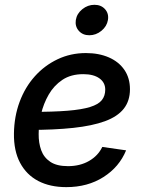

<svg xmlns="http://www.w3.org/2000/svg" viewBox="-20 -768 606 800"><path d="M256.3 11.7Q188.5 11.7 139.4 -13.9Q90.3 -39.6 63.7 -89.6Q37.1 -139.6 38.1 -211.9Q39.1 -282.7 61.8 -343.8Q84.5 -404.8 125.2 -450.2Q166 -495.6 220.2 -521.2Q274.4 -546.9 337.9 -546.9Q392.1 -546.9 433.6 -528.8Q475.1 -510.7 498.3 -476.8Q521.5 -442.9 521.5 -396Q521.5 -347.7 495.6 -314.9Q469.7 -282.2 417.2 -262.9Q364.7 -243.7 285.2 -235.1Q205.6 -226.6 98.6 -226.6L111.3 -301.8Q202.1 -301.8 261.7 -306.6Q321.3 -311.5 355.7 -322.3Q390.1 -333 404.3 -350.8Q418.5 -368.7 418.5 -394.5Q418.5 -424.3 394 -441.7Q369.6 -459 327.1 -459Q275.4 -459 240 -435.3Q204.6 -411.6 182.9 -373.8Q161.1 -335.9 151.1 -292.7Q141.1 -249.5 141.1 -210Q140.6 -172.9 151.6 -142.3Q162.6 -111.8 189.5 -93.8Q216.3 -75.7 263.2 -75.7Q313.5 -75.7 351.1 -97.4Q388.7 -119.1 406.2 -155.8L505.4 -141.6Q477.1 -72.3 411.1 -30.3Q345.2 11.7 256.3 11.7ZM352.1 -621.1Q324.7 -621.1 308.3 -639.6Q292 -658.2 295.9 -684.6Q300.3 -711.4 323 -729.7Q345.7 -748 373.5 -748Q401.4 -748 417.7 -729.7Q434.1 -711.4 429.7 -684.6Q425.3 -658.2 402.6 -639.6Q379.9 -621.1 352.1 -621.1Z"/></svg>

Font: Inter 20pt Medium
Style: Italic
Weight: 500
Italic angle: -9.3988°
Version: Version 4.001;git-66647c0bb